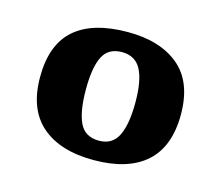

<svg xmlns="http://www.w3.org/2000/svg" viewBox="-61 -795 565 491"><g transform="rotate(15 221.5 -549.5)"><path d="M221.4 -380Q133 -380 84 -422.5Q35 -465 35 -550Q35 -636 82.5 -677.5Q130 -719 223.4 -719Q308.8 -719 358.3 -677.5Q407.8 -636 407.8 -550Q407.8 -465 360.1 -422.5Q312.4 -380 221.4 -380ZM222.4 -431.4Q257.6 -431.4 272.5 -461.6Q287.4 -491.8 287.4 -550Q287.4 -607.8 272 -636.7Q256.6 -665.6 221.4 -665.6Q185.2 -665.6 170.8 -636.7Q156.4 -607.8 156.4 -550Q156.4 -491.8 170.8 -461.6Q185.2 -431.4 222.4 -431.4Z"/></g></svg>

Font: Noto Serif Hentaigana ExtraLight
Style: Regular
Weight: 200
Designer: Kazuhiro Yamada
Foundry: nipponia
Version: Version 1.000